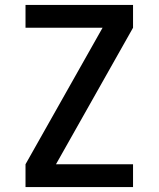

<svg xmlns="http://www.w3.org/2000/svg" viewBox="-20 -755 640 775"><path d="M83 0V-92L394 -643H83V-735H517V-643L206 -92H517V0Z"/></svg>

Font: Iosevka Aile Semibold
Style: Regular
Weight: 600
Designer: Belleve Invis
Foundry: Belleve Invis
Version: Version 31.1.0; ttfautohint (v1.8.4)